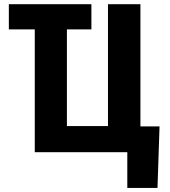

<svg xmlns="http://www.w3.org/2000/svg" viewBox="-20 -731 818 922"><path d="M418.9 -710.9V-589.8H22.5V-710.9ZM746.1 -124 736.3 171.4H591.3V0H546.9V-124ZM147 0V-710.9H301.3V-125.5H498.5V-710.9H654.3V0Z"/></svg>

Font: Roboto Condensed ExtraBold
Style: Regular
Weight: 800
Designer: Christian Robertson
Foundry: Google
Version: Version 3.008; 2023